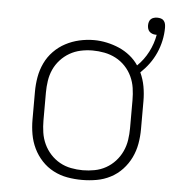

<svg xmlns="http://www.w3.org/2000/svg" viewBox="-49 -697 698 751"><g transform="rotate(5 300.0 -321.0)"><path d="M300 8Q271 8 242.5 3Q214 -2 188 -15.5Q162 -29 142 -50.5Q122 -72 109.5 -98Q97 -124 92 -152.5Q87 -181 87 -210V-320Q87 -349 92 -377.5Q97 -406 109.5 -432.5Q122 -459 142.5 -480Q163 -501 188.5 -514.5Q214 -528 242.5 -534.5Q271 -541 300 -541Q325 -541 350.5 -535.5Q376 -530 399 -520Q422 -510 442 -494Q462 -478 476 -457Q502 -482 519 -515Q536 -548 542 -583Q541 -583 540 -583Q539 -583 538 -583Q531 -583 524.5 -585.5Q518 -588 513.5 -592.5Q509 -597 507 -603.5Q505 -610 505 -617Q505 -624 507 -630.5Q509 -637 513.5 -641.5Q518 -646 525 -648Q532 -650 538 -650Q546 -650 553 -648Q560 -646 564.5 -640.5Q569 -635 570.5 -628Q572 -621 572 -613Q572 -588 566.5 -562.5Q561 -537 550.5 -513.5Q540 -490 525 -469.5Q510 -449 491 -431Q503 -405 508 -377Q513 -349 513 -320V-210Q513 -181 508 -152.5Q503 -124 490.5 -98Q478 -72 458 -50.5Q438 -29 412 -15.5Q386 -2 357.5 3Q329 8 300 8ZM300 -30Q323 -30 346.5 -34.5Q370 -39 390.5 -50.5Q411 -62 427 -79.5Q443 -97 453 -118.5Q463 -140 466.5 -163.5Q470 -187 470 -210V-320Q470 -344 466.5 -367.5Q463 -391 453 -412.5Q443 -434 426.5 -451.5Q410 -469 389 -480Q368 -491 344.5 -495.5Q321 -500 298 -500Q274 -500 251 -495Q228 -490 208 -478.5Q188 -467 172 -449.5Q156 -432 146.5 -411Q137 -390 133.5 -366.5Q130 -343 130 -320V-210Q130 -187 133.5 -163.5Q137 -140 147 -118.5Q157 -97 173 -79.5Q189 -62 209.5 -50.5Q230 -39 253.5 -34.5Q277 -30 300 -30Z"/></g></svg>

Font: Iosevka Curly XLtEx
Style: Regular
Weight: 200
Width: 7
Monospace: yes
Designer: Belleve Invis
Foundry: Belleve Invis
Version: Version 11.1.0; ttfautohint (v1.8.3)